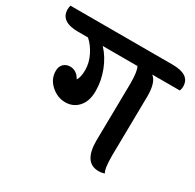

<svg xmlns="http://www.w3.org/2000/svg" viewBox="-216 -824 1010 992"><g transform="rotate(30 288.5 -328.0)"><path d="M398 -125 403 -468Q403 -543 389 -565H182Q221 -524 244 -465Q267 -406 267 -345Q267 -284 236.5 -250Q206 -216 159 -216Q112 -216 74 -250Q36 -284 36 -332Q36 -359 51.5 -374Q67 -389 90 -389Q130 -389 152 -348Q166 -369 166 -412Q166 -455 145 -497Q124 -539 94 -565H35Q-70 -565 -70 -639Q-70 -652 -66 -662H543Q647 -662 647 -591Q647 -578 642 -565H477Q512 -540 512 -456L507 -98Q507 -20 521 0Q505 6 486 6Q398 6 398 -125Z"/></g></svg>

Font: Laila SemiBold
Style: Regular
Weight: 600
Designer: Hitesh Malaviya
Foundry: Indian Type Foundry
Version: Version 1.302;PS 1.0;hotconv 1.0.78;makeotf.lib2.5.61930; tt